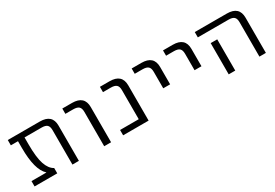

<svg xmlns="http://www.w3.org/2000/svg" viewBox="24 -1191 2664 1861"><g transform="rotate(-30 1356.5 -260.0)"><path d="M550.8 0H478.5V-384.8Q478.5 -425.8 460.4 -442.9Q442.4 -460 398.4 -460H208V-382.8Q208 -236.3 233.4 -161.1Q258.8 -85.9 308.6 -59.6V0H54.7V-59.6H220.7V-61.5Q134.8 -139.6 134.8 -382.8V-460H54.7V-519.5H413.1Q550.8 -519.5 550.8 -394.5Z M665 -460V-519.5H773.4Q911.1 -519.5 911.1 -394.5V0H834V-384.8Q834 -425.8 814.9 -442.9Q795.9 -460 752 -460Z M1254.9 -384.8Q1254.9 -425.8 1235.8 -442.9Q1216.8 -460 1172.9 -460H1085.9V-519.5H1193.4Q1331.1 -519.5 1331.1 -394.5V0H1045.9V-59.6H1254.9Z M1441.4 -460V-519.5H1549.8Q1687.5 -519.5 1687.5 -394.5V-200.2H1610.4V-384.8Q1610.4 -425.8 1591.3 -442.9Q1572.3 -460 1528.3 -460Z M1792 -460V-519.5H1900.4Q2038.1 -519.5 2038.1 -394.5V-200.2H1960.9V-384.8Q1960.9 -425.8 1941.9 -442.9Q1922.9 -460 1878.9 -460Z M2300.8 -349.6V-73.2V0H2227.5V-73.2V-349.6ZM2147.5 -460V-519.5H2505.9Q2643.6 -519.5 2643.6 -394.5V0H2571.3V-384.8Q2571.3 -425.8 2552.7 -442.9Q2534.2 -460 2490.2 -460Z"/></g></svg>

Font: Mgen+ 1c regular
Style: Regular
Weight: 400
Designer: [Source Han Sans]
Ryoko NISHIZUKA  (kana & ideographs); Paul D. Hunt (Latin, Greek & Cyrillic); Wenlong ZHANG  (bopomofo
Version: Version 1.059.20150602